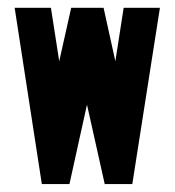

<svg xmlns="http://www.w3.org/2000/svg" viewBox="-20 -468 442 486"><path d="M17.1 -448.2H108.9L129.9 -313L160.2 -448.2H242.2L272 -313L293 -448.2H384.8L314.9 -2H245.1L200.2 -203.1Q189 -152.3 178 -102.8Q167 -53.2 155.8 -2H85.9Z"/></svg>

Font: Fundamental  Brigade Condensed
Style: Regular
Weight: 400
Width: 3
Designer: Peter Wiegel, original typeface by Carl Albert Fahrenwaldt 1901
Foundry: Peter Wiegel
Version: Version 0.000 2012 initial release